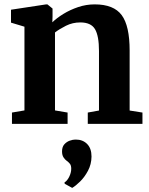

<svg xmlns="http://www.w3.org/2000/svg" viewBox="-20 -580 700 899"><path d="M94.5 -63V-455L31.5 -474V-534.5L196 -559.5H202L226 -540V-501.5L225 -475.5Q245.5 -495.5 276.8 -514.8Q308 -534 345.8 -546.8Q383.5 -559.5 423.5 -559.5Q512.5 -559.5 549.8 -509.2Q587 -459 587 -343.5V-62.5L647 -53V0H391V-53L443.5 -62.5V-341Q443.5 -412 424.8 -443.5Q406 -475 356 -475Q320 -475 289 -459.5Q258 -444 237.5 -428V-63L296.5 -53V0H36V-53ZM408.5 153Q408 189.5 392 219.5Q376 249.5 355 270Q334 290.5 318.5 299.5H317.5L283 280.5L282 274Q294.5 267 304 247.8Q313.5 228.5 313.5 210Q313.5 195 307.5 187.2Q301.5 179.5 293 173.5Q284.5 167.5 277.5 157Q270.5 146.5 270.5 129Q270.5 107.5 281.5 95.5Q292.5 83.5 307 78.5Q321.5 73.5 332.5 73.5H335.5Q367.5 73.5 388 94.2Q408.5 115 408.5 153Z"/></svg>

Font: Merriweather Text Regular
Style: Bold
Weight: 700
Designer: Eben Sorkin
Foundry: Eben Sorkin
Version: Version 2.100; ttfautohint (v1.7.19-72a1) -l 8 -r 50 -G 200 